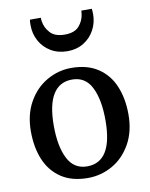

<svg xmlns="http://www.w3.org/2000/svg" viewBox="-94 -924 783 1003"><g transform="rotate(-10 297.5 -422.5)"><path d="M38.6 0ZM556.2 -279.3Q556.2 -189 518.8 -123Q481.4 -57.1 420.7 -22.9Q359.9 11.2 291 11.2Q206.1 11.2 149.7 -26.4Q93.3 -64 65.9 -129.6Q38.6 -195.3 38.6 -279.8Q38.6 -369.1 75.9 -435.1Q113.3 -501 174.1 -535.6Q234.9 -570.3 303.2 -570.3Q388.2 -570.3 444.8 -532.7Q501.5 -495.1 528.8 -429.4Q556.2 -363.8 556.2 -279.3ZM297.4 -509.8Q230 -509.8 195.8 -454.3Q161.6 -398.9 161.6 -288.6Q161.6 -178.7 194.6 -114Q227.5 -49.3 297.4 -49.3Q432.6 -49.3 432.6 -270.5Q432.6 -380.4 400.1 -445.1Q367.7 -509.8 297.4 -509.8ZM135.3 -856H192.9Q192.9 -845.7 194.3 -837.9Q199.2 -802.7 224.4 -775.1Q249.5 -747.6 301.8 -747.6Q353.5 -747.6 377.4 -774.9Q401.4 -802.2 406.2 -837.9Q407.7 -849.6 407.7 -856H463.4Q463.9 -851.6 464.6 -842.5Q465.3 -833.5 465.3 -827.1Q465.3 -782.7 444.8 -744.1Q424.3 -705.6 386.7 -682.6Q349.1 -659.7 300.8 -659.7Q250.5 -659.7 212.4 -682.6Q174.3 -705.6 153.8 -743.7Q133.3 -781.7 133.3 -826.7Q133.3 -848.1 135.3 -856Z"/></g></svg>

Font: Merriweather
Style: Regular
Weight: 400
Designer: Eben Sorkin
Foundry: Eben Sorkin
Version: Version 1.584; ttfautohint (v1.6)